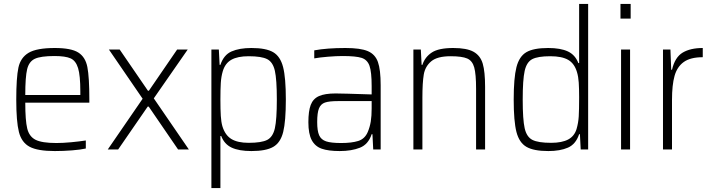

<svg xmlns="http://www.w3.org/2000/svg" viewBox="-20 -763 3631 980"><path d="M436 -239H109Q109 -148 119 -107Q129 -66 161.5 -49.5Q194 -33 268 -33Q301 -33 343.5 -37Q386 -41 418 -46V-5Q392 1 348 4.5Q304 8 260 8Q172 8 131 -14Q90 -36 76.5 -89.5Q63 -143 63 -254Q63 -367 74 -418Q85 -469 126 -493.5Q167 -518 260 -518Q343 -518 379.5 -495Q416 -472 426 -420.5Q436 -369 436 -256ZM109 -278H390V-296Q390 -378 378.5 -415.5Q367 -453 340.5 -465Q314 -477 258 -477Q188 -477 158 -463Q128 -449 118.5 -409.5Q109 -370 109 -278Z M530 0 708 -259 536 -510H591L735 -300H740L884 -510H938L765 -261L944 0H889L739 -219H734L583 0Z M1059 -510H1097L1101 -432H1105Q1122 -483 1162 -500.5Q1202 -518 1263 -518Q1338 -518 1374.5 -496.5Q1411 -475 1425 -420.5Q1439 -366 1439 -255Q1439 -144 1425.5 -89.5Q1412 -35 1375 -13.5Q1338 8 1263 8Q1200 8 1162.5 -9.5Q1125 -27 1109 -69H1105V197H1059ZM1393 -255Q1393 -357 1383 -401.5Q1373 -446 1344 -461Q1315 -476 1249 -476Q1193 -476 1161 -458Q1129 -440 1117 -399Q1109 -372 1107 -339.5Q1105 -307 1105 -255Q1105 -203 1107 -171.5Q1109 -140 1115 -119Q1129 -73 1161 -53.5Q1193 -34 1249 -34Q1315 -34 1344 -49Q1373 -64 1383 -108.5Q1393 -153 1393 -255Z M1554 -139Q1554 -196 1566 -227.5Q1578 -259 1608 -272.5Q1638 -286 1693 -286Q1724 -286 1877 -281V-323Q1877 -396 1866 -427Q1855 -458 1826 -467.5Q1797 -477 1728 -477Q1697 -477 1654 -473.5Q1611 -470 1584 -465V-506Q1649 -518 1743 -518Q1820 -518 1857.5 -502Q1895 -486 1909 -446.5Q1923 -407 1923 -328V0H1885L1881 -78H1877Q1860 -26 1817 -9Q1774 8 1714 8Q1656 8 1622 -4Q1588 -16 1571 -48Q1554 -80 1554 -139ZM1857 -89Q1868 -115 1872.5 -143Q1877 -171 1877 -209V-247H1705Q1660 -247 1638.5 -239.5Q1617 -232 1608 -209.5Q1599 -187 1599 -140Q1599 -95 1609 -72.5Q1619 -50 1644.5 -41.5Q1670 -33 1721 -33Q1775 -33 1808.5 -43.5Q1842 -54 1857 -89Z M2090 -510H2128L2132 -432H2136Q2149 -472 2184 -495Q2219 -518 2293 -518Q2363 -518 2397.5 -498.5Q2432 -479 2444 -438Q2456 -397 2456 -320V0H2410V-309Q2410 -385 2400.5 -419Q2391 -453 2364.5 -464.5Q2338 -476 2280 -476Q2212 -476 2181 -450Q2150 -424 2143 -382.5Q2136 -341 2136 -264V0H2090Z M2602 -255Q2602 -365 2616 -420Q2630 -475 2666.5 -496.5Q2703 -518 2778 -518Q2841 -518 2878.5 -500.5Q2916 -483 2932 -441H2936V-743H2982V0H2944L2940 -78H2936Q2919 -27 2879 -9.5Q2839 8 2779 8Q2704 8 2667 -13.5Q2630 -35 2616 -89.5Q2602 -144 2602 -255ZM2923 -105Q2932 -136 2934 -169Q2936 -202 2936 -267Q2936 -311 2934 -341.5Q2932 -372 2925 -395Q2912 -439 2880 -457.5Q2848 -476 2789 -476Q2725 -476 2696.5 -461Q2668 -446 2658 -401Q2648 -356 2648 -255Q2648 -153 2658 -108.5Q2668 -64 2697.5 -49Q2727 -34 2793 -34Q2848 -34 2880 -51Q2912 -68 2923 -105Z M3147 -668V-743H3199V-668ZM3150 0V-510H3196V0Z M3364 -510H3402L3406 -407H3410Q3425 -471 3464.5 -494.5Q3504 -518 3567 -518V-471Q3504 -471 3470 -446.5Q3436 -422 3423 -375.5Q3410 -329 3410 -253V0H3364Z"/></svg>

Font: Saira Semi Condensed ExtraLight
Style: Regular
Weight: 200
Width: 4
Designer: Hector Gatti with collaboration of the Omnibus-Type team
Foundry: Omnibus-Type
Version: Version 1.001; ttfautohint (v1.8)